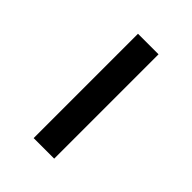

<svg xmlns="http://www.w3.org/2000/svg" viewBox="4 -436 337 337"><g transform="rotate(-45 173.0 -267.5)"><path d="M43 -242H302V-293H43Z"/></g></svg>

Font: Noto Serif CJK KR
Style: Regular
Weight: 400
Designer: Ryoko NISHIZUKA 西塚涼子 (kana & ideographs); Frank Grießhammer (Latin, Greek & Cyrillic); Wenlong ZHANG 张文龙 (bopomofo); San
Foundry: Adobe
Version: Version 2.001;hotconv 1.1.0;makeotfexe 2.6.0